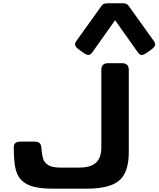

<svg xmlns="http://www.w3.org/2000/svg" viewBox="-20 -1128 948 1148"><path d="M70.3 -131.8Q62.5 -178.2 62.5 -250Q62.5 -265.1 72.5 -273.2Q82.5 -281.2 101.6 -281.2H187.5Q206.1 -281.2 215.4 -273.3Q224.7 -265.4 226.6 -250Q230.4 -204.8 237 -181Q243.7 -157.2 267.4 -141.6Q291.1 -126 339.8 -126H453.1Q502.7 -126 531.9 -140.5Q561 -155.1 573.5 -181.9Q585.9 -208.7 585.9 -248V-710.9Q585.9 -730 595.9 -740Q606 -750 625 -750H710.9Q730 -750 740 -740Q750 -730 750 -710.9V-218.8Q750 -99.6 695.3 -50.8Q638.7 0 500 0H293Q226.7 0 181.1 -11.6Q135.4 -23.2 107 -52.2Q78.6 -81.2 70.3 -131.8ZM436.4 -882.7 586.3 -1091.9Q594.4 -1103 603 -1105.7Q611.5 -1108.4 629.3 -1108.4H711.1Q726.2 -1108.4 734.3 -1105.6Q742.4 -1102.7 750 -1091.9L899.9 -882.7Q907.9 -871.5 907.9 -862.9Q907.9 -854.4 900.9 -846.3Q893.9 -838.2 877 -826.1L862.7 -815.9Q846.6 -804.4 836.8 -800.8Q827.1 -797.3 819.4 -800.8Q811.7 -804.3 803.8 -815.5L668.2 -1007.1L532.5 -815.7Q524.6 -804.5 516.9 -801Q509.3 -797.5 499.4 -801Q489.6 -804.6 473.6 -815.9L459.4 -826.1Q443.2 -837.4 436 -845.8Q428.9 -854.1 428.7 -862.9Q428.4 -871.7 436.4 -882.7Z"/></svg>

Font: Gyrochrome
Style: Regular
Weight: 400
Designer: David Moles
Foundry: David Moles
Version: Version 1.005;Glyphs 3.2.3 (3260)